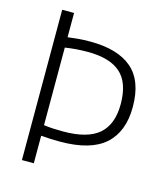

<svg xmlns="http://www.w3.org/2000/svg" viewBox="-110 -827 798 913"><g transform="rotate(15 288.5 -370.0)"><path d="M83 0V-740H141.5V-620.5Q162.5 -623.5 190.8 -626Q219 -628.5 251.5 -628.5Q387.5 -628.5 457.2 -568.5Q527 -508.5 527 -380Q527 -258.5 456.2 -195Q385.5 -131.5 234.5 -131.5Q210 -131.5 187.8 -132.5Q165.5 -133.5 141.5 -135.5V0ZM236.5 -182Q357 -182 412.5 -230.2Q468 -278.5 468 -378Q468 -483 415 -530.5Q362 -578 253 -578Q222.5 -578 195 -575.8Q167.5 -573.5 141.5 -569.5V-187.5Q164.5 -184.5 187.8 -183.2Q211 -182 236.5 -182Z"/></g></svg>

Font: Encode Sans SemiCondensed SemiCondensed Light
Style: Regular
Weight: 300
Width: 4
Designer: Multiple Designers
Foundry: Impallari Type
Version: Version 3.000; ttfautohint (v1.8.3) -l 8 -r 50 -G 200 -x 14 